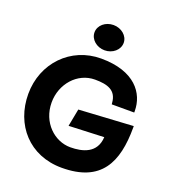

<svg xmlns="http://www.w3.org/2000/svg" viewBox="-169 -1084 1115 1236"><g transform="rotate(20 388.0 -466.0)"><path d="M296 -869C296 -821 341 -782 396 -782C450 -782 496 -820 496 -869C496 -917 450 -955 396 -955C341 -955 296 -917 296 -869ZM740 -377V-388L368 -366L345 -246L586 -256C580 -144 486 -120 402 -120C294 -120 191 -213 191 -351C191 -477 283 -584 404 -584C490 -584 552 -565 558 -480L559 -471H713V-481C713 -602 626 -725 395 -725C187 -725 31 -562 31 -351C31 -140 173 23 395 23C665 23 740 -139 740 -377Z"/></g></svg>

Font: Bluebird
Style: SfBdExt
Weight: 700
Designer: Jasper
Foundry: Cannot Into Space Fonts
Version: Version 0.98